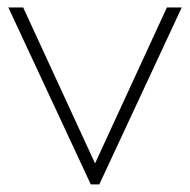

<svg xmlns="http://www.w3.org/2000/svg" viewBox="-20 -485 500 505"><path d="M2 -465.3H41L230 -55.2L418.9 -465.3H458L241.2 0H218.8Z"/></svg>

Font: Spartan MB ExtLt
Style: Regular
Weight: 200
Designer: Matt Bailey, Mirko Velimirovic
Foundry: Matt Bailey
Version: Version 1.005